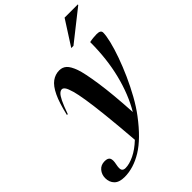

<svg xmlns="http://www.w3.org/2000/svg" viewBox="-363 -846 1193 1193"><g transform="rotate(-45 233.5 -250.0)"><path d="M29.5 -294H22Q42 -381 66 -431.2Q90 -481.5 119.5 -502.8Q149 -524 184 -524Q212 -524 231.5 -506.5Q251 -489 267.5 -443.5Q283 -400 299 -292.2Q315 -184.5 324.5 -17.5Q381.5 -113.5 413 -239Q444.5 -364.5 444.5 -512Q460 -515.5 476.5 -517.2Q493 -519 508 -519Q543.5 -519 543.5 -496.5Q543.5 -469.5 532.2 -423Q521 -376.5 500.5 -319Q480 -261.5 452.8 -200.5Q425.5 -139.5 393.5 -82Q361.5 -24.5 327 21Q241 135 161.2 183.8Q81.5 232.5 3.5 232.5Q-43.5 232.5 -65.5 210Q-87.5 187.5 -87.5 152Q-87.5 120.5 -68.2 97.5Q-49 74.5 -15.5 74.5Q13 74.5 21 90Q29 105.5 21.5 139.5Q14.5 173.5 21.2 185.2Q28 197 46.5 197Q80.5 197 123.8 176.2Q167 155.5 211.5 113.5Q200.5 -26 190.2 -122Q180 -218 170.5 -277.2Q161 -336.5 152.5 -366Q141.5 -404.5 132 -417Q122.5 -429.5 112.5 -429.5Q101.5 -429.5 90 -419.2Q78.5 -409 64 -379.8Q49.5 -350.5 29.5 -294ZM335 -569 439.5 -732H555.5L555 -727.5L354.5 -569Z"/></g></svg>

Font: Newsreader Display SemiBold
Style: Italic
Weight: 600
Italic angle: -17°
Designer: Hugues Gentile
Foundry: Production Type
Version: Version 1.001